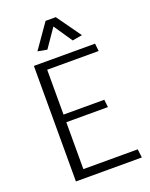

<svg xmlns="http://www.w3.org/2000/svg" viewBox="-163 -977 829 1062"><g transform="rotate(-20 251.5 -446.0)"><path d="M483 0 477 -50H157V-326H402L397 -371H157V-635H460L455 -680H95V0ZM271 -848 345 -739 403 -749 301 -892H241L141 -749L196 -739Z"/></g></svg>

Font: Catamaran Light
Style: Regular
Weight: 300
Designer: Pria Ravichandran
Version: Version 2.000